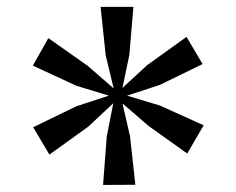

<svg xmlns="http://www.w3.org/2000/svg" viewBox="-20 -842 670 544"><path d="M272 -318 282.5 -455.5 301 -549.5 230.5 -483.5 120 -404 74 -481.5 196.5 -541 288.5 -571 196.5 -599 73 -656 117 -734 228.5 -655.5 302 -591.5 279.5 -685 265 -822.5H358L346.5 -686.5L327 -593L397 -657.5L508.5 -737.5L554 -660.5L433 -601.5L340 -571L433 -543L557 -487L510.5 -407L400.5 -485.5L327 -549L348.5 -455.5L363.5 -318.5Z"/></svg>

Font: Merriweather 28pt
Style: Regular
Weight: 400
Version: Version 2.100